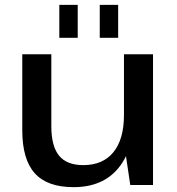

<svg xmlns="http://www.w3.org/2000/svg" viewBox="-20 -764 732 793"><path d="M192 -243Q192 -160 224 -121Q256 -82 324 -82Q405 -82 448.5 -135.5Q492 -189 492 -289L535 -359V-299Q535 -151 470 -71Q405 9 284 9Q175 9 123.5 -48.5Q72 -106 72 -226V-540H192ZM612 0H518L492 -175V-540H612ZM301 -744V-608H225V-744ZM468 -744V-608H392V-744Z"/></svg>

Font: Pathway Extreme 72pt SemiBold
Style: Regular
Weight: 600
Designer: Eduardo Rodriguez Tunni
Foundry: Eduardo Rodriguez Tunni
Version: Version 1.001;gftools[0.9.26]